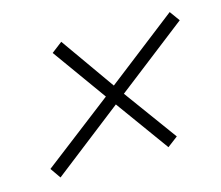

<svg xmlns="http://www.w3.org/2000/svg" viewBox="-59 -521 542 471"><g transform="rotate(-15 212.0 -285.5)"><path d="M41.9 -124.2 23.4 -150.8 200.8 -287.1 102.4 -424.2 129.8 -445.2 226.6 -308.1 405.6 -446.8 424.2 -421 245.2 -282.3 343.5 -147.6 316.9 -127.4 219.4 -262.1Z"/></g></svg>

Font: Playfair 5pt SemiExpanded Light ExtraBold
Style: Italic
Weight: 800
Italic angle: -15.6°
Version: Version 2.001;gftools[0.9.30]